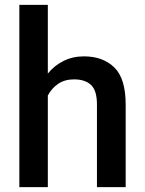

<svg xmlns="http://www.w3.org/2000/svg" viewBox="-20 -770 596 790"><path d="M176.8 -750V-467.3Q203.6 -500.5 241.5 -519.3Q279.3 -538.1 325.2 -538.1Q403.3 -538.1 450.2 -492.7Q497.1 -447.3 497.1 -339.4V0H378.9V-340.3Q378.9 -397.5 354.5 -420.4Q330.1 -443.4 284.7 -443.4Q246.1 -443.4 219.2 -425Q192.4 -406.7 176.8 -377V0H59.6V-750Z"/></svg>

Font: Vazirmatn RD Medium
Style: Regular
Weight: 500
Designer: Saber Rastikerdar
Foundry: Saber Rastikerdar
Version: Version 33.003